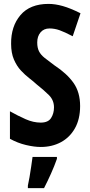

<svg xmlns="http://www.w3.org/2000/svg" viewBox="-20 -744 463 985"><path d="M391 -200Q391 -133 364.5 -86Q338 -39 292.5 -14.5Q247 10 189 10Q156 10 113.5 0Q71 -10 31 -32V-173Q72 -150 111.5 -132.5Q151 -115 189 -115Q227 -115 242 -138.5Q257 -162 257 -193Q257 -230 231 -256Q205 -282 167 -312Q152 -326 130.5 -342.5Q109 -359 87.5 -382Q66 -405 51.5 -438.5Q37 -472 37 -519Q36 -609 85 -666.5Q134 -724 229 -724Q263 -724 302 -713Q341 -702 393 -676L353 -558Q311 -580 285.5 -589Q260 -598 234 -598Q205 -598 188 -578Q171 -558 171 -526Q171 -499 180 -481Q189 -463 209 -447Q229 -431 259 -409Q323 -367 357 -319Q391 -271 391 -200ZM272 71Q259 108 241.5 147Q224 186 206 221H123V208Q127 191 131.5 164.5Q136 138 140 110.5Q144 83 147 61H272Z"/></svg>

Font: Noto Sans Sinhala ExtraCondensed
Style: Bold
Weight: 700
Width: 2
Designer: Jelle Bosma - Monotype Design Team
Foundry: Monotype Imaging Inc.
Version: Version 2.006; ttfautohint (v1.8.4.7-5d5b)